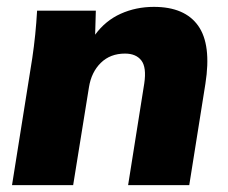

<svg xmlns="http://www.w3.org/2000/svg" viewBox="-20 -539 663 559"><path d="M15 0 74 -370Q84 -437 88 -508H259L257 -438Q287 -479 331.5 -499Q376 -519 428 -519Q518 -519 557 -464Q596 -409 578 -295L531 0H353L400 -296Q407 -343 391.5 -363Q376 -383 344 -383Q301 -383 273.5 -356Q246 -329 239 -285L193 0Z"/></svg>

Font: Winston ExtraBold
Style: Italic
Weight: 800
Italic angle: -9°
Designer: Original fonts by Vernon Adams / Changes by Cristiano Sobral
Foundry: Original fonts by Vernon Adams / Changes by Cristiano Sobral
Version: Version 2.503;July 17, 2020;FontCreator 13.0.0.2655 64-bit